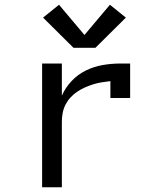

<svg xmlns="http://www.w3.org/2000/svg" viewBox="-20 -787 640 807"><path d="M157 0V-520H240V-385Q255 -419 281 -446.5Q307 -474 340.5 -490.5Q374 -507 411 -513.5Q448 -520 486 -520H527V-375H444V-446Q426 -444 407.5 -441Q389 -438 371.5 -432.5Q354 -427 337 -419.5Q320 -412 304.5 -401.5Q289 -391 276.5 -377.5Q264 -364 255.5 -347.5Q247 -331 243.5 -312.5Q240 -294 240 -276V0ZM381 -586H289L161 -713L228 -767L335 -640L442 -767L509 -713Z"/></svg>

Font: Iosevka Meiseki Sans
Style: Regular
Weight: 400
Monospace: yes
Designer: Belleve Invis
Foundry: Belleve Invis
Version: Version 11.2.6; ttfautohint (v1.8.4)